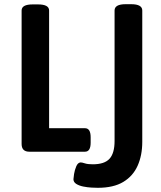

<svg xmlns="http://www.w3.org/2000/svg" viewBox="-20 -723 765 915"><path d="M446 172Q435 172 416 171Q397 170 377 166Q357 162 343.5 153.5Q330 145 330 131Q330 125 333 106Q336 87 343.5 69.5Q351 52 364 51Q371 51 384.5 55.5Q398 60 422 60Q478 60 502 33.5Q526 7 526 -51V-673Q526 -703 579 -703H605Q658 -703 658 -673V-47Q658 17 636 66.5Q614 116 567.5 144Q521 172 446 172ZM120 0Q83 0 83 -37V-673Q83 -702 136 -702H161Q214 -702 214 -673V-112H385Q412 -112 412 -69V-43Q412 0 385 0Z"/></svg>

Font: Asap SemiBold
Style: Regular
Weight: 600
Designer: Pablo Cosgaya
Foundry: Omnibus-Type
Version: Version 3.001; ttfautohint (v1.8.3)